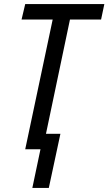

<svg xmlns="http://www.w3.org/2000/svg" viewBox="-20 -734 533 944"><path d="M139 190H220L277 -76H206L324 -638H477L493 -714H104L86 -638H239L104 0H179Z"/></svg>

Font: Noto Sans Display SemiCondensed
Style: Italic
Weight: 400
Width: 4
Italic angle: -12°
Designer: Monotype Design Team
Foundry: Monotype Imaging Inc.
Version: Version 1.900